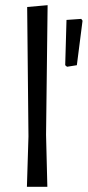

<svg xmlns="http://www.w3.org/2000/svg" viewBox="-20 -722 339 742"><path d="M164 -702 158 -201 163 0H84L90 -195L85 -695ZM294 -649 299 -642 277 -470 239 -464 232 -470 237 -645Z"/></svg>

Font: Alegreya Sans SC
Style: Regular
Weight: 400
Designer: Juan Pablo del Peral
Foundry: Huerta Tipografica
Version: Version 2.007